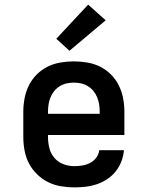

<svg xmlns="http://www.w3.org/2000/svg" viewBox="-20 -804 640 832"><path d="M302 8Q273 8 243.5 3Q214 -2 188 -15Q162 -28 140.5 -49Q119 -70 105.5 -96Q92 -122 86.5 -151.5Q81 -181 81 -210V-320Q81 -349 86.5 -378Q92 -407 105 -433.5Q118 -460 139 -481Q160 -502 186 -515Q212 -528 241.5 -533Q271 -538 300 -538Q329 -538 358.5 -533Q388 -528 414 -515Q440 -502 461 -481Q482 -460 495 -433.5Q508 -407 513.5 -378Q519 -349 519 -320V-219H188V-210Q188 -186 194 -162Q200 -138 216 -119.5Q232 -101 255 -92.5Q278 -84 302 -84Q320 -84 337.5 -87Q355 -90 370.5 -98Q386 -106 397 -120.5Q408 -135 410 -153H517Q515 -128 506 -104.5Q497 -81 481.5 -61.5Q466 -42 445 -28Q424 -14 400.5 -6Q377 2 352 5Q327 8 302 8ZM412 -311V-320Q412 -336 409.5 -352Q407 -368 401 -382.5Q395 -397 385 -409.5Q375 -422 361 -430.5Q347 -439 331.5 -442.5Q316 -446 300 -446Q284 -446 268.5 -442.5Q253 -439 239 -430.5Q225 -422 215 -409.5Q205 -397 199 -382.5Q193 -368 190.5 -352Q188 -336 188 -320V-311ZM281 -584 224 -636 362 -784 438 -716Z"/></svg>

Font: Iosevka Curly Slab SmBdEx
Style: Regular
Weight: 600
Width: 7
Monospace: yes
Designer: Belleve Invis
Foundry: Belleve Invis
Version: Version 11.1.0; ttfautohint (v1.8.3)